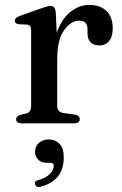

<svg xmlns="http://www.w3.org/2000/svg" viewBox="-20 -501 494 780"><path d="M206.5 -450.5 210.5 -367.5Q229.5 -423 265.5 -452Q301.5 -481 342 -481Q387.5 -481 412.8 -456Q438 -431 438 -386.5Q438 -352 423.2 -334.2Q408.5 -316.5 385 -316.5Q335.5 -316.5 335.5 -366.5V-383.5Q335 -417 301 -417Q268.5 -417 240.5 -378.5Q212.5 -340 212.5 -261.5V-70Q212.5 -45.5 238 -42L283 -35.5Q304 -32.5 304 -17Q304 0 280.5 0H68Q45.5 0 45.5 -17Q45.5 -29 63 -34.5L86.5 -40Q106.5 -45 106.5 -69.5V-378Q106.5 -399 90 -401L56.5 -402.5Q40 -405 40 -417Q40 -429 60 -436L141 -465Q161 -472 170.8 -474.5Q180.5 -477 186 -477Q204 -477 206.5 -450.5ZM172 160.5Q147.5 160.5 135 147.5Q122.5 134.5 122.5 115.5Q122.5 93 138.5 79.2Q154.5 65.5 178 65.5Q204.5 65.5 221.8 83.2Q239 101 239 138.5Q239 233 145 257.5Q127 262 122.5 248Q118 234.5 136 230.5Q168 221.5 183.2 205Q198.5 188.5 198.5 172Q198.5 160.5 185.5 160.5Z"/></svg>

Font: Fraunces 9pt S000
Style: Regular
Weight: 400
Version: Version 1.000; ttfautohint (v1.8.3)